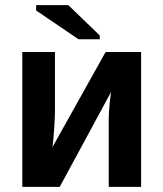

<svg xmlns="http://www.w3.org/2000/svg" viewBox="-20 -732 640 752"><path d="M195.3 -528.3V-295.9Q195.3 -273.4 191.9 -224.1Q188.5 -174.8 185.5 -155.8L393.6 -528.3H532.7V0H405.8V-263.7Q405.8 -288.1 409.2 -323.7Q412.6 -359.4 415.5 -372.6L213.9 0H67.4V-528.3ZM287.6 -578.1 121.6 -690.9V-711.9H247.6L370.6 -593.3V-578.1Z"/></svg>

Font: Liberation Mono
Style: Bold
Weight: 700
Monospace: yes
Designer: Steve Matteson
Foundry: Ascender Corporation
Version: Version 2.1.5